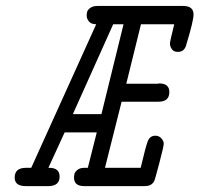

<svg xmlns="http://www.w3.org/2000/svg" viewBox="-20 -631 676 651"><path d="M29.8 -28.8Q29.8 -62 67.9 -62H85.9L306.2 -548.8Q289.1 -548.8 281.5 -558.3Q273.9 -567.9 273.9 -578.1Q273.9 -584 275.4 -590.6Q276.9 -597.2 285.9 -604Q294.9 -610.8 310.1 -610.8H601.1Q636.2 -610.8 636.2 -582Q636.2 -560.1 611.8 -480Q606 -455.1 583 -455.1Q568.8 -455.1 562.5 -464.6Q556.2 -474.1 556.2 -482.9Q556.2 -490.7 570.8 -548.8H458L408.2 -347.2H516.1L518.1 -348.1H520Q554.2 -348.1 554.2 -318.8Q554.2 -285.6 516.1 -286.1H392.1V-285.2L335.9 -62H457Q474.1 -135.3 481.4 -153.1Q488.8 -170.9 506.8 -170.9Q519 -170.9 527.1 -161.9Q535.2 -152.8 535.2 -143.8Q535.2 -134.8 520 -77.4Q504.9 -20 502.9 -17.1Q494.1 0 471.2 0H265.1Q231 0 231 -28.8Q231 -34.7 232.4 -41.3Q233.9 -47.9 242.4 -54.9Q251 -62 266.1 -62H277.8L308.1 -182.1H199.2L144 -62H147Q182.1 -62 182.1 -32.2Q182.1 -1.5 147 0H66.9Q29.8 0 29.8 -28.8ZM227.1 -244.1H323.2L324.2 -245.1L398.9 -548.8H363.8Z"/></svg>

Font: CMU Typewriter Text
Style: Italic
Weight: 500
Italic angle: -14.04°
Version: Version 0.7.0